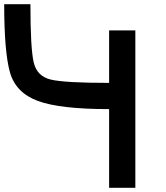

<svg xmlns="http://www.w3.org/2000/svg" viewBox="-20 -895 790 915"><path d="M0 -875H125Q125 -664.1 140.6 -597.7Q156.2 -531.2 222.7 -515.6Q289.1 -500 500 -500V-750H625V0H500V-375Q265.6 -375 160.2 -414.1Q54.7 -453.1 27.3 -550.8Q0 -648.4 0 -875Z"/></svg>

Font: CraftyPE
Style: Regular
Weight: 400
Designer: Erek Butcher
Foundry: Haunted Coop
Version: Version 0.018;April 4, 2024;FontCreator 15.0.0.2962 64-bit